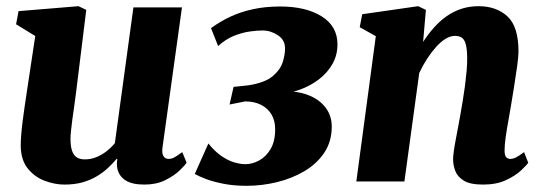

<svg xmlns="http://www.w3.org/2000/svg" viewBox="-20 -587 1756 621"><path d="M188 10Q158 10 125.8 -1.8Q93.5 -13.5 70.8 -40.8Q48 -68 47 -114.5Q47 -132 48.8 -153Q50.5 -174 53.5 -197.2Q56.5 -220.5 60 -244.5Q63.5 -268.5 67 -291.5L94 -470.5L32 -508.5L40 -551L234 -567L259 -555L226 -288Q223.5 -266.5 220.2 -244.5Q217 -222.5 214.2 -202.2Q211.5 -182 209.8 -165.5Q208 -149 208 -138Q208 -114 213 -99.5Q218 -85 228 -78.2Q238 -71.5 254.5 -71.5Q274 -71.5 291.8 -78.8Q309.5 -86 324.8 -98Q340 -110 351.5 -124L411.5 -563H568.5L505.5 -109.5Q503 -90.5 508.8 -81.8Q514.5 -73 525.5 -73Q534 -73 542.5 -77.2Q551 -81.5 569.5 -95L583.5 -61Q578.5 -52.5 560.8 -35.5Q543 -18.5 514.2 -4.2Q485.5 10 447 10Q406.5 10 385.5 -4Q364.5 -18 359.5 -42Q359 -45 358.5 -48.8Q358 -52.5 358 -56.5Q358 -60.5 358.5 -64.8Q359 -69 359.5 -72.5L357.5 -73.5Q345 -58.5 329.2 -43.8Q313.5 -29 293 -16.8Q272.5 -4.5 246.8 2.8Q221 10 188 10Z M778 14Q737 14 703.5 7.5Q670 1 646.2 -8Q622.5 -17 610 -24.5L654 -123Q674 -98 695 -83.2Q716 -68.5 736.5 -62.2Q757 -56 773.5 -56Q796 -56 818.2 -68Q840.5 -80 855.2 -105Q870 -130 870 -169Q870 -197 858 -217Q846 -237 824.2 -248Q802.5 -259 773 -259L722.5 -249L735.5 -306L783 -311Q837.5 -319.5 862.5 -341Q887.5 -362.5 894.8 -387.2Q902 -412 902 -430Q902 -458 878.5 -473.2Q855 -488.5 829.5 -488.5Q811.5 -488.5 787 -485Q762.5 -481.5 736 -470.8Q709.5 -460 685.5 -438L662.5 -496Q691 -517 724.5 -532.8Q758 -548.5 798 -557.2Q838 -566 886 -566Q969.5 -566 1020.5 -534Q1071.5 -502 1071.5 -443.5Q1071.5 -409 1055.5 -380.5Q1039.5 -352 1012 -330.8Q984.5 -309.5 949.8 -297Q915 -284.5 878 -281L866.5 -287.5Q920.5 -296.5 962.8 -284.2Q1005 -272 1029 -244Q1053 -216 1053 -178Q1053 -129 1028.8 -93Q1004.5 -57 964.2 -33.2Q924 -9.5 875.5 2.2Q827 14 778 14Z M1348.5 -451.5Q1365 -477 1384 -498.2Q1403 -519.5 1425.2 -535Q1447.5 -550.5 1473.2 -558.8Q1499 -567 1528 -567Q1585 -567 1621 -534.2Q1657 -501.5 1657 -420Q1657 -405 1652.8 -374Q1648.5 -343 1643 -308.5Q1637.5 -274 1633 -247Q1629 -222 1624 -195Q1619 -168 1615.5 -143.2Q1612 -118.5 1612 -100.5Q1612 -82.5 1618 -77.8Q1624 -73 1630.5 -73Q1639 -73 1648.8 -77.8Q1658.5 -82.5 1675 -95L1688.5 -60.5Q1683.5 -53 1665.5 -36Q1647.5 -19 1616.8 -4.5Q1586 10 1542.5 10Q1500.5 10 1480 -2.8Q1459.5 -15.5 1452.5 -34.2Q1445.5 -53 1445.5 -71.5Q1445.5 -82.5 1447.8 -98.5Q1450 -114.5 1453.8 -134.2Q1457.5 -154 1461.5 -175Q1465.5 -196 1469 -216Q1472.5 -236 1476.5 -259.8Q1480.5 -283.5 1483.8 -308.5Q1487 -333.5 1489.2 -357.5Q1491.5 -381.5 1491 -403Q1490.5 -430 1486.2 -444.8Q1482 -459.5 1473.5 -465.2Q1465 -471 1451.5 -471Q1437 -471 1421.2 -461.5Q1405.5 -452 1390.5 -435.2Q1375.5 -418.5 1361.5 -397Q1347.5 -375.5 1336 -351L1288 0H1132.5L1195.5 -470L1143.5 -499L1151.5 -541L1332.5 -567L1357.5 -555Z"/></svg>

Font: Merriweather 20pt Black
Style: Italic
Weight: 900
Italic angle: -7.8°
Version: Version 2.101